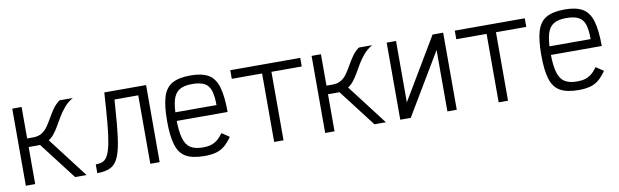

<svg xmlns="http://www.w3.org/2000/svg" viewBox="-43 -1067 4886 1516"><g transform="rotate(-10 2400.0 -309.0)"><path d="M94 -297V-366H196Q238 -366 266 -384Q294 -402 314 -431Q334 -460 353 -494Q372 -528 395 -561Q418 -594 451 -618H557Q515 -593 486.5 -559.5Q458 -526 436.5 -490Q415 -454 395.5 -419.5Q376 -385 353 -357.5Q330 -330 298.5 -313.5Q267 -297 221 -297ZM72 0V-618H147V0ZM467 0 210 -335 288 -354 559 0Z M1070 0V-549H831V-618H1145V0ZM645 0V-70Q679 -70 702.5 -80.5Q726 -91 742.5 -122.5Q759 -154 771 -214.5Q783 -275 792 -373.5Q801 -472 810 -618H885Q874 -462 864.5 -353.5Q855 -245 840.5 -175.5Q826 -106 802.5 -68Q779 -30 741 -15Q703 0 645 0Z M1503 14Q1410 14 1356.5 -15.5Q1303 -45 1281 -116Q1259 -187 1259 -309Q1259 -432 1281 -502.5Q1303 -573 1356.5 -602.5Q1410 -632 1503 -632Q1594 -632 1646 -601.5Q1698 -571 1720 -497.5Q1742 -424 1742 -297H1288V-366H1665Q1665 -441 1650.5 -484Q1636 -527 1600.5 -545Q1565 -563 1503 -563Q1438 -563 1401.5 -540.5Q1365 -518 1349.5 -465Q1334 -412 1334 -318Q1334 -219 1349.5 -161.5Q1365 -104 1401.5 -79.5Q1438 -55 1503 -55Q1540 -55 1567 -63Q1594 -71 1617.5 -89.5Q1641 -108 1665 -141L1725 -101Q1695 -57 1664.5 -32Q1634 -7 1595.5 3.5Q1557 14 1503 14Z M2063 0V-618H2138V0ZM1820 -549V-618H2381V-549Z M2494 -297V-366H2596Q2638 -366 2666 -384Q2694 -402 2714 -431Q2734 -460 2753 -494Q2772 -528 2795 -561Q2818 -594 2851 -618H2957Q2915 -593 2886.5 -559.5Q2858 -526 2836.5 -490Q2815 -454 2795.5 -419.5Q2776 -385 2753 -357.5Q2730 -330 2698.5 -313.5Q2667 -297 2621 -297ZM2472 0V-618H2547V0ZM2867 0 2610 -335 2688 -354 2959 0Z M3074 0V-618H3149V0H3074L3442 -618H3527V0H3452V-618H3527L3158 0Z M3863 0V-618H3938V0ZM3620 -549V-618H4181V-549Z M4503 14Q4410 14 4356.5 -15.5Q4303 -45 4281 -116Q4259 -187 4259 -309Q4259 -432 4281 -502.5Q4303 -573 4356.5 -602.5Q4410 -632 4503 -632Q4594 -632 4646 -601.5Q4698 -571 4720 -497.5Q4742 -424 4742 -297H4288V-366H4665Q4665 -441 4650.5 -484Q4636 -527 4600.5 -545Q4565 -563 4503 -563Q4438 -563 4401.5 -540.5Q4365 -518 4349.5 -465Q4334 -412 4334 -318Q4334 -219 4349.5 -161.5Q4365 -104 4401.5 -79.5Q4438 -55 4503 -55Q4540 -55 4567 -63Q4594 -71 4617.5 -89.5Q4641 -108 4665 -141L4725 -101Q4695 -57 4664.5 -32Q4634 -7 4595.5 3.5Q4557 14 4503 14Z"/></g></svg>

Font: Victor Mono
Style: Regular
Weight: 400
Monospace: yes
Designer: Rune Bjørnerås
Version: Version 1.561;gftools[0.9.30]